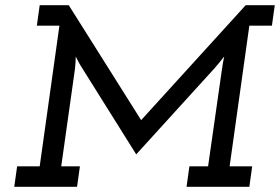

<svg xmlns="http://www.w3.org/2000/svg" viewBox="-20 -720 1079 740"><path d="M35 0 46 -79H133L209 -621H122L133 -700H245L524 -257L927 -700H1039L1028 -621H941L865 -79H952L941 0H699L710 -79H782L835 -450Q836 -458 839 -476Q842 -494 844 -502Q835 -491 825.5 -479Q816 -467 806 -456L505 -125L297 -457Q288 -471 282.5 -481.5Q277 -492 272 -502Q272 -494 271 -478.5Q270 -463 269 -455L216 -79H288L277 0Z"/></svg>

Font: Josefin Slab
Style: Bold Italic
Weight: 700
Italic angle: -12°
Designer: Santiago Orozco
Foundry: Typemade
Version: Version 2.000